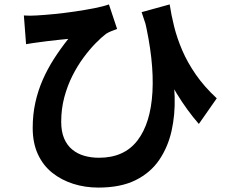

<svg xmlns="http://www.w3.org/2000/svg" viewBox="-20 -785 1040 869"><path d="M748 -765Q755 -718 768 -665.5Q781 -613 804.5 -558Q828 -503 866 -448Q904 -393 961 -340L880 -224Q826 -286 780 -361.5Q734 -437 695 -529Q656 -621 621 -730ZM88 -715Q115 -713 145 -715Q181 -717 226.5 -721.5Q272 -726 319.5 -733Q367 -740 407.5 -748Q448 -756 473 -765L510 -654Q499 -650 485 -644.5Q471 -639 460 -632Q439 -616 412.5 -589Q386 -562 358.5 -525Q331 -488 308 -442.5Q285 -397 271 -344.5Q257 -292 257 -234Q257 -190 270 -159Q283 -128 306.5 -108.5Q330 -89 361 -80Q392 -71 428 -71Q542 -71 602 -149Q662 -227 670 -369Q678 -511 633 -702L751 -511Q768 -430 770.5 -348Q773 -266 756.5 -192.5Q740 -119 700.5 -61Q661 -3 593.5 30.5Q526 64 425 64Q365 64 311.5 47Q258 30 216.5 -3Q175 -36 151.5 -87Q128 -138 128 -206Q128 -267 140 -321Q152 -375 173.5 -424Q195 -473 224.5 -519Q254 -565 289 -609Q270 -607 244.5 -604.5Q219 -602 196 -599Q173 -596 158 -594Q142 -592 128.5 -590Q115 -588 98 -585Z"/></svg>

Font: Noto Sans KR
Style: Bold
Weight: 700
Designer: Ryoko NISHIZUKA  (kana, bopomofo & ideographs); Paul D. Hunt (Latin, Greek & Cyrillic); Sandoll Communications , Soo-you
Foundry: Adobe
Version: Version 2.004-H2;hotconv 1.0.118;makeotfexe 2.5.65603